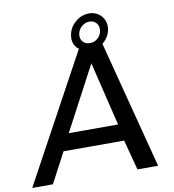

<svg xmlns="http://www.w3.org/2000/svg" viewBox="-134 -1004 989 1089"><g transform="rotate(-10 360.5 -459.5)"><path d="M497 -736 688 0H569L523 -174H174L82 0H-37L362 -734H357Q322 -764 330 -813Q336 -857 371.5 -888Q407 -919 452 -919Q495 -919 522 -888Q549 -857 543 -813Q535 -766 497 -736ZM377 -813Q373 -786 388 -769Q403 -752 429 -752Q454 -752 473.5 -769Q493 -786 497 -813Q500 -838 485.5 -855.5Q471 -873 446 -873Q421 -873 401 -855.5Q381 -838 377 -813ZM221 -270H505L416 -638Z"/></g></svg>

Font: Oakes Grotesk Medium
Style: Italic
Weight: 500
Italic angle: -8°
Designer: Samuel Oakes
Foundry: Samuel Oakes
Version: Version 1.000;PS 001.000;hotconv 1.0.88;makeotf.lib2.5.64775